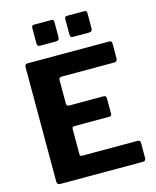

<svg xmlns="http://www.w3.org/2000/svg" viewBox="-137 -1047 928 1140"><g transform="rotate(-15 327.0 -477.0)"><path d="M69.8 -722.7Q69.8 -742 85.9 -742H590Q604.9 -742 604.9 -725V-634.9Q604.9 -613.6 584 -613.6H263.8Q244.8 -613.6 244.8 -597.5V-453.3Q244.8 -436.3 260.2 -436.3H471.5Q488.5 -436.3 488.5 -420.1V-324.2Q488.5 -318.1 485.2 -314.1Q482 -310.1 473.4 -310.1H258.8Q244.8 -310.1 244.8 -297.5V-140.9Q244.8 -128.4 255.9 -128.4H597.6Q615.6 -128.4 615.6 -112.8V-17.7Q615.6 -10.1 611.2 -5.1Q606.9 0 596.5 0H91.6Q69.8 0 69.8 -20.7V-722.7ZM304.7 -938.3V-844.5Q304.7 -833.2 299.2 -828.6Q293.6 -823.9 280.6 -823.9H187.4Q176.1 -823.9 172.3 -828.4Q168.5 -832.9 168.5 -842.5V-936.9Q168.5 -954 182.5 -954H290.7Q304.7 -954 304.7 -938.3ZM507.7 -938.3V-844.5Q507.7 -833.2 502.1 -828.6Q496.5 -823.9 483.5 -823.9H390.3Q379 -823.9 375.2 -828.4Q371.4 -832.9 371.4 -842.5V-936.9Q371.4 -954 385.4 -954H493.7Q507.7 -954 507.7 -938.3Z"/></g></svg>

Font: Libre Franklin Thin
Style: Regular
Weight: 100
Designer: Pablo Impallari, Rodrigo Fuenzalida, Nhung Nguyen
Foundry: Impallari Type
Version: Version 3.000